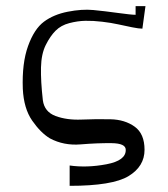

<svg xmlns="http://www.w3.org/2000/svg" viewBox="-20 -529 546 623"><path d="M119 -204Q124 -166 160.5 -152.5Q197 -139 244.5 -141Q292 -143 338.5 -142Q385 -141 417 -118Q449 -95 449 -43Q449 11 397 42.5Q345 74 206 74V8Q262 16 325.5 4Q389 -8 388 -43Q388 -64 342 -64.5Q296 -65 241.5 -60.5Q187 -56 142 -80Q112 -98 84.5 -137.5Q57 -177 54 -241Q51 -324 71 -379.5Q91 -435 122.5 -458.5Q154 -482 200 -491Q246 -500 282.5 -496.5Q319 -493 362.5 -487Q406 -481 420 -481V-509H452L442 -436L427 -466Q429 -462 431.5 -457.5Q434 -453 437 -446.5Q440 -440 442 -436Q431 -436 408.5 -440.5Q386 -445 363.5 -450Q341 -455 311.5 -458.5Q282 -462 257 -461.5Q232 -461 205 -454Q178 -447 160.5 -429.5Q143 -412 128.5 -383Q114 -354 113 -310Q112 -266 119 -204Z"/></svg>

Font: OpenDyslexic
Style: Regular
Weight: 400
Designer: Abbie Gonzalez
Version: Version 0.920;hotconv 1.0.109;makeotfexe 2.5.65596